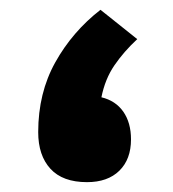

<svg xmlns="http://www.w3.org/2000/svg" viewBox="-20 -370 351 390"><path d="M258.8 -290.5Q231.4 -265.1 212.4 -237.3Q193.4 -209.5 186 -172.4Q214.8 -165.5 230.5 -143.1Q246.1 -120.6 246.1 -86.9Q246.1 -46.4 222.4 -23.2Q198.7 0 156.7 0Q107.4 0 82.5 -27.1Q57.6 -54.2 57.6 -101.6Q57.6 -181.2 92.3 -243.4Q127 -305.7 184.1 -350.1Z"/></svg>

Font: Vazirmatn UI FD Black
Style: Regular
Weight: 900
Designer: Saber Rastikerdar
Foundry: Saber Rastikerdar
Version: Version 33.003